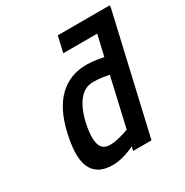

<svg xmlns="http://www.w3.org/2000/svg" viewBox="-167 -853 963 999"><g transform="rotate(-30 314.0 -353.0)"><path d="M316 -717H628L626 -707H628L465 0H355L360 -24Q339 -14 317 -6Q298 1 274.5 6Q251 11 229 11Q178 11 147 -7.5Q116 -26 102 -60Q88 -94 89.5 -142.5Q91 -191 105 -252Q134 -381 201 -445.5Q268 -510 368 -510Q383 -510 400 -508.5Q417 -507 431.5 -504.5Q446 -502 456.5 -500Q467 -498 469 -498L498 -622H294ZM269 -87Q287 -87 306.5 -91Q326 -95 343 -100Q362 -105 381 -113L448 -404Q443 -405 414.5 -410Q386 -415 354 -415Q303 -415 268.5 -373Q234 -331 215 -251Q198 -176 208.5 -131.5Q219 -87 269 -87Z"/></g></svg>

Font: Panefresco 750wt
Style: Italic
Weight: 750
Foundry: Campivisivi & Chank Co
Version: Version 1.000